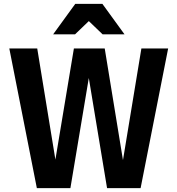

<svg xmlns="http://www.w3.org/2000/svg" viewBox="-20 -970 915 990"><path d="M170 0 28 -720H172L282 -47H249L361 -720H520L630 -47H598L709 -720H847L705 0H532L421 -670H455L343 0ZM254 -793 368 -950H508L622 -793H509L382 -915H494L367 -793Z"/></svg>

Font: Instrument Sans SemiCondensed
Style: Bold
Weight: 700
Width: 4
Designer: Rodrigo Fuenzalida
Foundry: fragTYPE
Version: Version 1.000;gftools[0.9.28]